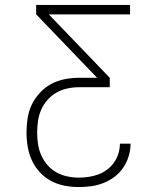

<svg xmlns="http://www.w3.org/2000/svg" viewBox="-20 -540 640 775"><path d="M298 215Q269 215 240.5 209.5Q212 204 186.5 190.5Q161 177 141 155.5Q121 134 109 108Q97 82 92 53Q87 24 87 -5Q87 -34 91.5 -63Q96 -92 108.5 -118Q121 -144 141.5 -166Q162 -188 187.5 -201.5Q213 -215 242 -220.5Q271 -226 300 -226H372L126 -482V-520H505V-482H177L423 -226V-188H300Q276 -188 252.5 -183Q229 -178 208.5 -166.5Q188 -155 172 -137Q156 -119 146.5 -97.5Q137 -76 133.5 -52Q130 -28 130 -5Q130 19 133.5 42Q137 65 146.5 86.5Q156 108 171.5 126Q187 144 207.5 155.5Q228 167 251.5 172Q275 177 298 177Q318 177 338 174Q358 171 377 164Q396 157 412.5 144.5Q429 132 440.5 115.5Q452 99 458 79.5Q464 60 464 40H507Q507 65 499.5 90Q492 115 477.5 136.5Q463 158 442.5 173.5Q422 189 398 198.5Q374 208 349 211.5Q324 215 298 215Z"/></svg>

Font: Zed Sans Extralight Extended
Style: Regular
Weight: 200
Width: 7
Designer: Belleve Invis
Foundry: Belleve Invis
Version: Version 1.0.0; ttfautohint (v1.8.4)